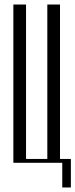

<svg xmlns="http://www.w3.org/2000/svg" viewBox="-20 -719 333 848"><path d="M39 -699H95V-17H189V-699H245V-17H293V109H255V0H39Z"/></svg>

Font: Moniqa Cond Heading
Style: Regular
Weight: 400
Width: 3
Designer: Rajesh Rajput
Foundry: Rajesh Rajput
Version: Version 1.000